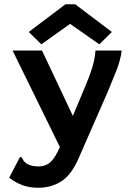

<svg xmlns="http://www.w3.org/2000/svg" viewBox="-20 -705 640 901"><path d="M159 176Q118 176 85.5 164Q53 152 23 129L70 39L75 31L83 35Q86 42 90.5 49Q95 56 109 65Q130 76 160 76Q196 76 218.5 54Q241 32 261 -15L39 -468H177L322 -161L381 -302Q399 -344 412 -385Q425 -426 428 -468H551Q546 -423 525.5 -372Q505 -321 486 -275L348 40Q315 115 268.5 145.5Q222 176 159 176ZM174 -497 115 -555 287 -685H333L505 -555L446 -497L309 -593Z"/></svg>

Font: Inconsolata Expanded ExtraBold
Style: Regular
Weight: 800
Width: 7
Monospace: yes
Designer: Raph Levien, Cyreal, Brenton Simpson
Foundry: Raph Levien, Cyreal, Google
Version: Version 3.001; ttfautohint (v1.8.2.53-6de2)